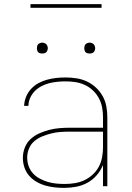

<svg xmlns="http://www.w3.org/2000/svg" viewBox="-20 -904 640 932"><path d="M292 8Q269 8 245.5 5.5Q222 3 199.5 -3.5Q177 -10 156.5 -22Q136 -34 121 -51.5Q106 -69 98.5 -91.5Q91 -114 91 -138Q91 -163 100.5 -187.5Q110 -212 128.5 -229Q147 -246 170.5 -256.5Q194 -267 219 -273.5Q244 -280 269.5 -282Q295 -284 320 -284H480V-336Q480 -360 475.5 -383.5Q471 -407 459.5 -428Q448 -449 430.5 -465.5Q413 -482 391 -492Q369 -502 345.5 -505.5Q322 -509 298 -509Q278 -509 258 -507Q238 -505 218.5 -500Q199 -495 181 -485.5Q163 -476 149 -462Q135 -448 126.5 -429Q118 -410 118 -390H97Q98 -413 106.5 -434Q115 -455 130.5 -472Q146 -489 166 -500Q186 -511 208 -517Q230 -523 252.5 -525.5Q275 -528 298 -528Q324 -528 350.5 -524Q377 -520 401 -509Q425 -498 445 -479.5Q465 -461 478 -438Q491 -415 496 -388.5Q501 -362 501 -336V0H480V-103Q469 -76 449.5 -53.5Q430 -31 404.5 -17Q379 -3 350 2.5Q321 8 292 8ZM295 -11Q319 -11 343.5 -15Q368 -19 390 -29.5Q412 -40 430 -56.5Q448 -73 459.5 -94.5Q471 -116 475.5 -140.5Q480 -165 480 -189V-265H320Q297 -265 274.5 -263.5Q252 -262 230 -256.5Q208 -251 186.5 -242.5Q165 -234 147.5 -219.5Q130 -205 121 -183.5Q112 -162 112 -139Q112 -118 119 -98Q126 -78 140 -62.5Q154 -47 173 -37Q192 -27 212 -21Q232 -15 253 -13Q274 -11 295 -11ZM415 -644Q410 -644 404.5 -645.5Q399 -647 395.5 -650.5Q392 -654 390.5 -659.5Q389 -665 389 -670Q389 -675 390.5 -680.5Q392 -686 395.5 -689.5Q399 -693 404.5 -695Q410 -697 415 -697Q420 -697 425.5 -695Q431 -693 434.5 -689.5Q438 -686 440 -680.5Q442 -675 442 -670Q442 -665 440 -659.5Q438 -654 434.5 -650.5Q431 -647 425.5 -645.5Q420 -644 415 -644ZM185 -644Q180 -644 174.5 -645.5Q169 -647 165.5 -650.5Q162 -654 160.5 -659.5Q159 -665 159 -670Q159 -675 160.5 -680.5Q162 -686 165.5 -689.5Q169 -693 174.5 -695Q180 -697 185 -697Q190 -697 195.5 -695Q201 -693 204.5 -689.5Q208 -686 210 -680.5Q212 -675 212 -670Q212 -665 210 -659.5Q208 -654 204.5 -650.5Q201 -647 195.5 -645.5Q190 -644 185 -644ZM128 -866V-884H473V-866Z"/></svg>

Font: Iosevka Thin Extended
Style: Regular
Weight: 100
Width: 7
Monospace: yes
Designer: Belleve Invis
Foundry: Belleve Invis
Version: Version 32.5.0; ttfautohint (v1.8.4)